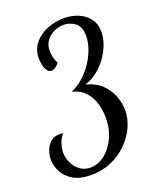

<svg xmlns="http://www.w3.org/2000/svg" viewBox="-148 -810 817 988"><g transform="rotate(-20 260.5 -316.5)"><path d="M180 87Q118 87 80.5 64Q43 41 26.5 7.5Q10 -26 10 -57Q10 -83 19.5 -108Q29 -133 47.5 -149.5Q66 -166 94 -166Q99 -166 104.5 -166Q110 -166 118 -164Q102 -151 92 -123.5Q82 -96 82 -70Q82 -40 95.5 -12.5Q109 15 133 32.5Q157 50 189 50Q229 50 265.5 23Q302 -4 326 -53.5Q350 -103 350 -167Q350 -205 339 -243Q328 -281 302 -310Q276 -339 231 -350Q282 -373 319.5 -414.5Q357 -456 378 -504.5Q399 -553 399 -594Q399 -646 371 -667Q343 -688 309 -688Q281 -688 255 -676Q229 -664 212.5 -641Q196 -618 196 -585Q196 -569 200 -551.5Q204 -534 213 -517Q208 -506 195 -496.5Q182 -487 170 -487Q157 -487 148 -499.5Q139 -512 134.5 -531.5Q130 -551 130 -569Q130 -617 158 -651Q186 -685 230 -702.5Q274 -720 321 -720Q362 -720 398 -705.5Q434 -691 457 -661.5Q480 -632 480 -587Q480 -555 467 -520Q454 -485 431 -453Q408 -421 377 -396.5Q346 -372 310 -361Q366 -346 398 -313Q430 -280 443.5 -241.5Q457 -203 457 -168Q457 -122 436.5 -76.5Q416 -31 378.5 6Q341 43 291 65Q241 87 180 87Z"/></g></svg>

Font: Dancing Script Medium
Style: Regular
Weight: 500
Designer: Pablo Impallari
Foundry: Pablo Impallari
Version: Version 2.000